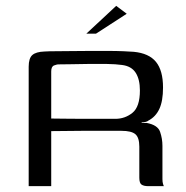

<svg xmlns="http://www.w3.org/2000/svg" viewBox="-20 -636 637 656"><path d="M362 -189Q362 -189 334 -189Q306 -189 259 -189Q212 -189 155 -188V0H78V-408Q78 -437 90.5 -448Q103 -459 132 -460Q147 -461 171.5 -461Q196 -461 226 -461.5Q256 -462 287.5 -462Q319 -462 348.5 -462Q378 -462 401 -461Q424 -460 437 -459Q489 -454 513 -424.5Q537 -395 537 -337Q537 -291 524.5 -264Q512 -237 487 -224Q484 -221 477.5 -219.5Q471 -218 464 -218V-216Q468 -216 473 -216Q478 -216 481 -216Q519 -209 527 -185.5Q535 -162 535 -138V-24Q535 -14 537 -7.5Q539 -1 540 0H486Q472 0 464 -5Q456 -10 456 -29V-135Q456 -166 442.5 -177.5Q429 -189 395 -189ZM155 -231Q169 -231 199 -230.5Q229 -230 264.5 -230Q300 -230 330 -230Q360 -230 374 -230Q407 -230 432.5 -250.5Q458 -271 458 -327Q458 -365 443.5 -387.5Q429 -410 397 -414Q376 -417 345 -417.5Q314 -418 281 -417.5Q248 -417 220 -416.5Q192 -416 178 -416Q175 -416 165 -412.5Q155 -409 155 -392ZM275 -521 377 -616 413 -589 308 -521Z"/></svg>

Font: Genos Thin
Style: Regular
Weight: 400
Version: Version 1.010